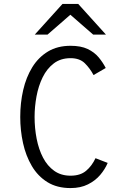

<svg xmlns="http://www.w3.org/2000/svg" viewBox="-20 -945 656 977"><path d="M339 12Q270 12 221.2 -18.2Q172.5 -48.5 142 -100.2Q111.5 -152 97.2 -216.8Q83 -281.5 83 -350Q83 -421.5 98 -486.8Q113 -552 144.2 -602.8Q175.5 -653.5 224 -682.8Q272.5 -712 339 -712Q391.5 -712 425.8 -695.8Q460 -679.5 481.8 -653.5Q503.5 -627.5 518 -599L456 -563Q438 -597 411.8 -623Q385.5 -649 339 -649Q288.5 -649 253.5 -622.2Q218.5 -595.5 197 -551.5Q175.5 -507.5 165.8 -454.8Q156 -402 156 -350Q156 -292.5 166.5 -238.8Q177 -185 199 -142.8Q221 -100.5 255.8 -75.8Q290.5 -51 339 -51Q388.5 -51 418 -75.8Q447.5 -100.5 466 -140L528 -116Q514.5 -84 489.8 -54.8Q465 -25.5 427.5 -6.8Q390 12 339 12ZM157 -769 298 -925H378L519 -769H454L338 -870L222 -769Z"/></svg>

Font: Overpass Mono Light
Style: Regular
Weight: 300
Monospace: yes
Designer: Delve Withrington, Dave Bailey
Foundry: Delve Fonts LLC
Version: Version 4.000